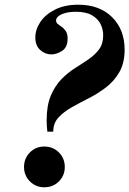

<svg xmlns="http://www.w3.org/2000/svg" viewBox="-20 -783 549 815"><path d="M181 -224Q178 -250 178 -272Q178 -335 195.5 -376.5Q213 -418 240 -446Q267 -474 298 -493.5Q329 -513 356 -531.5Q383 -550 400.5 -573.5Q418 -597 418 -633Q418 -659 406.5 -681.5Q395 -704 370 -718.5Q345 -733 302 -733Q277 -733 258 -728Q239 -723 228.5 -714.5Q218 -706 218 -696Q218 -687 225.5 -681Q233 -675 242.5 -668.5Q252 -662 259.5 -650.5Q267 -639 267 -619Q267 -582 243.5 -567Q220 -552 198 -552Q172 -552 151 -570.5Q130 -589 130 -624Q130 -658 151.5 -690Q173 -722 214 -742.5Q255 -763 312 -763Q403 -763 456 -710Q509 -657 509 -572Q509 -516 487 -477.5Q465 -439 430.5 -412.5Q396 -386 357.5 -366.5Q319 -347 284.5 -327.5Q250 -308 228 -284Q206 -260 206 -224ZM168 12Q132 12 107 -13Q82 -38 82 -74Q82 -111 107 -136Q132 -161 168 -161Q205 -161 230 -136Q255 -111 255 -74Q255 -38 230 -13Q205 12 168 12Z"/></svg>

Font: Libre Bodoni
Style: Italic
Weight: 400
Italic angle: -13°
Designer: Pablo Impallari, Rodrigo Fuenzalida
Foundry: Impallari Type
Version: Version 2.005;gftools[0.9.23]